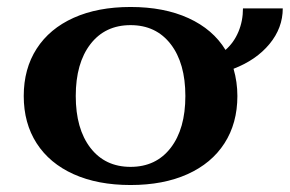

<svg xmlns="http://www.w3.org/2000/svg" viewBox="-20 -520 830 550"><path d="M649 -323Q660 -285 660 -245Q660 -167 623 -109.5Q586 -52 517 -21Q448 10 354 10Q260 10 191 -21Q122 -52 85 -109.5Q48 -167 48 -245Q48 -323 85 -380.5Q122 -438 191 -469Q260 -500 354 -500Q450 -500 520 -468Q590 -436 626 -377Q650 -398 663 -429Q676 -460 676 -496H790Q790 -440 752 -394Q714 -348 649 -323ZM511 -245Q511 -339 469 -393.5Q427 -448 354 -448Q281 -448 239 -393.5Q197 -339 197 -245Q197 -151 239 -96.5Q281 -42 354 -42Q427 -42 469 -96.5Q511 -151 511 -245Z"/></svg>

Font: Fahkwang
Style: Bold
Weight: 700
Designer: Suppakit Chalermlarp | Katatrad Co.,Ltd.
Foundry: Cadson Demak Co.,Ltd.
Version: Version 1.000; ttfautohint (v1.6)